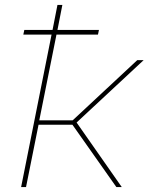

<svg xmlns="http://www.w3.org/2000/svg" viewBox="-20 -762 605 782"><path d="M292 -263 476 0H454L275 -254H137L86 0H66L190 -621H75L79 -640H194L214 -742H234L214 -640H383L379 -621H210L140 -272H276L539 -517H565Z"/></svg>

Font: Montserrat Alternates Thin
Style: Italic
Weight: 250
Italic angle: -11.3°
Designer: Julieta Ulanovsky
Foundry: Julieta Ulanovsky
Version: Version 7.200